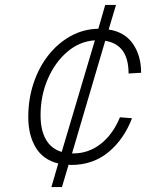

<svg xmlns="http://www.w3.org/2000/svg" viewBox="-20 -746 640 781"><path d="M189 15 217 -81Q155 -96 125 -146.5Q95 -197 95 -270Q95 -343 116.5 -407.5Q138 -472 176.5 -521Q215 -570 267 -599Q319 -628 380 -629L408 -726H452L422 -626Q487 -616 520.5 -568Q554 -520 554 -450L503 -447Q503 -565 408 -580L273 -122Q276 -122 279 -122Q340 -122 389.5 -160.5Q439 -199 468 -269L517 -265Q484 -179 421 -127Q358 -75 269 -75Q264 -75 259 -76L232 15ZM145 -277Q145 -217 166.5 -179Q188 -141 231 -128L366 -582Q304 -578 254 -535.5Q204 -493 174.5 -425Q145 -357 145 -277Z"/></svg>

Font: Geist Mono ExtraLight
Style: Italic
Weight: 200
Italic angle: -12°
Monospace: yes
Designer: Basement.studio, Andrés Briganti, Mateo Zaragoza
Foundry: Basement.studio, Vercel, Andrés Briganti, Guido Ferreyra, Mateo Zaragoza
Version: Version 1.500; ttfautohint (v1.8.4.7-5d5b)